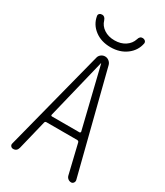

<svg xmlns="http://www.w3.org/2000/svg" viewBox="-227 -1022 954 1112"><g transform="rotate(30 250.0 -466.0)"><path d="M359.4 -908.2Q366.2 -932.6 385.7 -931.6Q395.5 -931.6 402.3 -925.3Q409.2 -918.9 408.2 -909.2Q398.4 -857.4 355 -824.7Q311.5 -792 249 -792Q186.5 -792 143.6 -824.7Q100.6 -857.4 91.8 -909.2Q89.8 -918.9 96.7 -925.3Q103.5 -931.6 114.3 -931.6Q132.8 -931.6 140.6 -908.2Q149.4 -877 178.7 -857.4Q208 -837.9 249.5 -837.9Q291 -837.9 320.3 -857.4Q349.6 -877 359.4 -908.2ZM150.4 -283.2Q149.4 -280.3 151.4 -277.8Q153.3 -275.4 157.2 -275.4H340.8Q343.8 -275.4 345.7 -277.8Q347.7 -280.3 347.7 -283.2L250 -683.6Q250 -684.6 249 -684.6Q248 -684.6 248 -683.6ZM55.7 0Q45.9 0 39.6 -7.3Q33.2 -14.6 36.1 -25.4L209 -698.2Q211.9 -711.9 223.6 -721.2Q235.4 -730.5 250 -730.5Q264.6 -730.5 276.4 -721.2Q288.1 -711.9 292 -698.2L462.9 -26.4Q464.8 -16.6 459 -8.3Q453.1 0 443.4 0Q431.6 0 422.4 -7.3Q413.1 -14.6 410.2 -26.4L363.3 -221.7Q361.3 -229.5 351.6 -230.5H146.5Q136.7 -230.5 134.8 -221.7L86.9 -25.4Q80.1 0 55.7 0Z"/></g></svg>

Font: Rounded Mgen+ 2m light
Style: Regular
Weight: 200
Designer: [Source Han Sans]
Ryoko NISHIZUKA  (kana & ideographs); Paul D. Hunt (Latin, Greek & Cyrillic); Wenlong ZHANG  (bopomofo
Version: Version 1.059.20150602